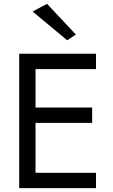

<svg xmlns="http://www.w3.org/2000/svg" viewBox="-20 -980 590 1000"><path d="M225 -960 375 -800 330 -770 150 -920ZM80 0V-700H480V-620H165V-420H460V-340H165V-80H480V0Z"/></svg>

Font: Venryn Sans
Style: Regular
Weight: 400
Designer: Owen Earl, indestructible type* (font) & Cristiano Sobral (main changes)
Version: Version 3.600; ttfautohint (v1.8.3)